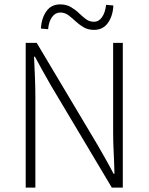

<svg xmlns="http://www.w3.org/2000/svg" viewBox="-20 -854 676 874"><path d="M97 0V-659H147L423 -196Q442 -163 461 -129.5Q480 -96 497 -63H501Q500 -111 497.5 -159Q495 -207 495 -255V-659H539V0H489L213 -463Q194 -496 175 -530Q156 -564 139 -596H135Q137 -550 139 -504Q141 -458 141 -409V0ZM408 -718Q380 -718 359.5 -730.5Q339 -743 323 -758Q307 -773 291 -785Q275 -797 254 -797Q232 -797 217 -776.5Q202 -756 199 -721L166 -724Q169 -771 191 -802.5Q213 -834 254 -834Q282 -834 302.5 -822Q323 -810 339 -794.5Q355 -779 371 -767Q387 -755 408 -755Q430 -755 444.5 -776Q459 -797 463 -832L496 -829Q494 -782 471.5 -750Q449 -718 408 -718Z"/></svg>

Font: Source Sans 3 ExtraLight Light
Style: Regular
Weight: 300
Version: Version 3.052;hotconv 1.1.0;makeotfexe 2.6.0